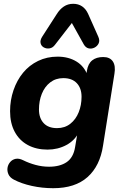

<svg xmlns="http://www.w3.org/2000/svg" viewBox="-20 -799 655 1010"><path d="M260 191Q202 191 147.5 179Q93 167 53 146Q32 135 24.5 118Q17 101 19.5 84Q22 67 33.5 53.5Q45 40 62.5 36.5Q80 33 102 44Q132 59 167 68.5Q202 78 238 78Q295 78 330.5 54Q366 30 375 -25L389 -108L397 -107Q374 -60 329 -36Q284 -12 230 -12Q171 -12 126.5 -36Q82 -60 57.5 -105.5Q33 -151 33 -214Q33 -272 51 -324.5Q69 -377 101.5 -416.5Q134 -456 180.5 -478.5Q227 -501 283 -501Q340 -501 382 -475.5Q424 -450 441 -401L428 -364L437 -426Q443 -464 465 -481.5Q487 -499 523 -499Q558 -499 573.5 -476Q589 -453 582 -411L522 -33Q506 74 440.5 132.5Q375 191 260 191ZM280 -125Q321 -125 350 -148Q379 -171 394 -208.5Q409 -246 409 -290Q409 -335 384 -361.5Q359 -388 313 -388Q273 -388 244 -365.5Q215 -343 200 -305.5Q185 -268 185 -223Q185 -178 209.5 -151.5Q234 -125 280 -125ZM497 -606Q506 -586 499 -571Q492 -556 477 -548.5Q462 -541 446.5 -544.5Q431 -548 421 -565L358 -678L269 -563Q257 -547 240.5 -544.5Q224 -542 210.5 -549.5Q197 -557 193.5 -572Q190 -587 202 -606L278 -724Q294 -750 315.5 -764.5Q337 -779 365 -779Q392 -779 412 -765.5Q432 -752 444 -725Z"/></svg>

Font: Nunito ExtraLight ExtraBold
Style: Italic
Weight: 800
Italic angle: -9°
Version: Version 3.602